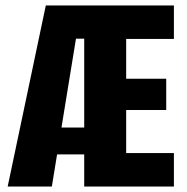

<svg xmlns="http://www.w3.org/2000/svg" viewBox="-20 -680 681 700"><path d="M8 0 147 -660H403L287 -539H257L169 0ZM125 -117V-215H416V-117ZM393 0V-122H614V0ZM287 0V-660H440V0ZM393 -279V-393H586V-279ZM393 -538V-660H614V-538Z"/></svg>

Font: Bricolage Grotesque Condensed ExtraBold
Style: Regular
Weight: 800
Width: 3
Designer: Mathieu Triay
Foundry: Atelier Triay
Version: Version 1.000;gftools[0.9.30]